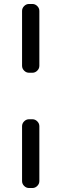

<svg xmlns="http://www.w3.org/2000/svg" viewBox="-20 -830 309 966"><path d="M178 -499Q178 -485 167.5 -474.5Q157 -464 143 -464H126Q112 -464 101.5 -474.5Q91 -485 91 -499V-775Q91 -789 101.5 -799.5Q112 -810 126 -810H143Q157 -810 167.5 -799.5Q178 -789 178 -775ZM178 81Q178 95 167.5 105.5Q157 116 143 116H126Q112 116 101.5 105.5Q91 95 91 81V-195Q91 -209 101.5 -219.5Q112 -230 126 -230H143Q157 -230 167.5 -219.5Q178 -209 178 -195Z"/></svg>

Font: Trueno
Style: Round
Weight: 400
Designer: Julieta Ulanovsky, Jasper
Foundry: Julieta Ulanovsky, Cannot Into Space Fonts
Version: Version 3.001